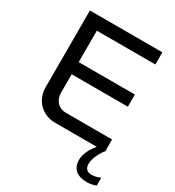

<svg xmlns="http://www.w3.org/2000/svg" viewBox="-206 -792 1025 1122"><g transform="rotate(30 307.0 -231.0)"><path d="M68 -670V-153C68 -65 132 0 219 0H501C468 39 449 81 449 118C449 176 486 208 553 208C573 208 595 204 614 196V143C595 152 574 157 554 157C525 157 509 140 509 110C509 80 525 40 554 0H557V-5C558 -6 560 -8 561 -10H557V-82H243C196 -82 162 -119 162 -169V-294H541V-376H162V-588H557V-670Z"/></g></svg>

Font: LT Wave Alt
Style: Regular
Weight: 400
Designer: Daniel Lyons
Version: Version 2.5 (Glyphs App)